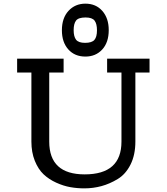

<svg xmlns="http://www.w3.org/2000/svg" viewBox="-20 -1014 908 1045"><path d="M73.2 -619.1V-694.8H326.2V-619.1H248V-243.2Q248 -64.9 440.9 -64.9Q641.1 -64.9 641.1 -243.2V-619.1H563V-694.8H793.9V-619.1H716.8V-244.1Q716.8 -170.9 690.4 -118.4Q664.1 -65.9 620.6 -39.6Q577.1 -13.2 532 -1Q486.8 11.2 439 11.2Q399.9 11.2 362.5 4.6Q325.2 -2 285.6 -20Q246.1 -38.1 217 -65.4Q188 -92.8 169.4 -138.9Q150.9 -185.1 150.9 -243.2V-619.1ZM316.9 -849.1Q316.9 -916 353 -955.1Q389.2 -994.1 444.8 -994.1Q502 -994.1 536.9 -954.6Q571.8 -915 571.8 -850.1Q571.8 -783.2 536.4 -744.6Q501 -706.1 444.8 -706.1Q386.7 -706.1 351.8 -745.1Q316.9 -784.2 316.9 -849.1ZM442.9 -780.8Q480 -780.8 493.9 -796.9Q507.8 -813 507.8 -849.1Q507.8 -884.3 494.9 -901.6Q481.9 -918.9 445.8 -918.9Q406.7 -918.9 393.8 -901.9Q380.9 -884.8 380.9 -849.9Q380.9 -814.9 394 -797.9Q407.2 -780.8 442.9 -780.8Z"/></svg>

Font: CMU Concrete
Style: Bold
Weight: 700
Version: Version 0.7.0